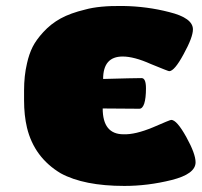

<svg xmlns="http://www.w3.org/2000/svg" viewBox="-20 -609 671 639"><path d="M60.1 -274.9V-308.1Q60.1 -356.9 69.8 -397.9Q76.7 -429.2 88.6 -452.9Q100.6 -476.6 124 -502Q149.4 -529.8 181.9 -547.6Q214.4 -565.4 263.2 -577.1Q310.1 -590.3 389.6 -589.1Q469.2 -587.9 543 -568.8Q622.1 -549.3 622.1 -511.2Q622.1 -484.9 590.8 -428.2Q560.5 -372.1 543 -372.1Q540 -372.1 481.9 -396Q426.3 -420.9 388.2 -420.9Q323.2 -420.9 323.2 -346.2Q426.3 -349.1 451.2 -349.1Q465.8 -349.1 465.8 -314.9Q465.8 -282.2 460 -264.2Q454.1 -247.1 443.8 -247.1L321.8 -248Q321.8 -162.1 391.1 -162.1Q429.7 -160.6 488.8 -185.1Q545.9 -210 549.8 -210Q568.4 -210 600.1 -152.8Q630.9 -97.2 630.9 -68.8Q630.9 -29.8 550.8 -9.8Q472.2 9.8 394 9.8Q259.3 9.8 182.1 -32.2Q93.8 -85 69.8 -184.1Q60.1 -225.1 60.1 -274.9Z"/></svg>

Font: GGS TheRock Black
Style: Regular
Weight: 900
Designer: Rodrigo Fuenzalida (2012); Goodgame Studios (2014)
Foundry: Rodrigo Fuenzalida,2012;  GGS,2014
Version: Version 1.002 | FøM Mod